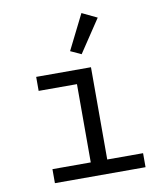

<svg xmlns="http://www.w3.org/2000/svg" viewBox="-86 -848 772 918"><g transform="rotate(-10 300.0 -389.5)"><path d="M106 -68H292V-448H106V-516H372V-68H546V0H106ZM339 -585 287 -609 372 -779 445 -744Z"/></g></svg>

Font: iA Writer Duo S
Style: Regular
Weight: 400
Designer: Mike Abbink, Paul van der Laan, Pieter van Rosmalen, Oliver Reichenstein
Foundry: Bold Monday and Information Architects Inc.
Version: Version 2.000